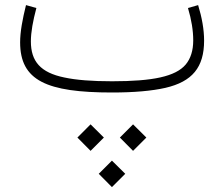

<svg xmlns="http://www.w3.org/2000/svg" viewBox="-20 -370 896 768"><path d="M731.9 -337.9C746.1 -290.5 752.9 -247.1 752.9 -208.5C752.9 -168 742.7 -135.7 722.7 -111.8C682.1 -64 591.8 -44.9 428.2 -44.9C348.6 -44.9 284.7 -49.8 237.3 -60.1C142.1 -79.6 103.5 -124.5 103.5 -204.6C103.5 -241.2 111.8 -286.6 125.5 -337.9L84 -349.6C69.8 -292.5 60.5 -242.2 60.5 -200.7C60.5 -47.9 166 0 428.2 0C516.6 0 587.4 -6.3 641.6 -18.6C749 -43.5 796.4 -100.6 796.4 -207.5C796.4 -252 787.6 -300.3 772.5 -349.6ZM512.2 233.4 565.4 180.2 512.2 127.4 459.5 180.2ZM342.3 233.4 395.5 180.2 342.3 127.4 289.6 180.2ZM427.7 378.4 481 325.2 427.7 272.5 375 325.2Z"/></svg>

Font: Estedad ExtraLight
Style: Regular
Weight: 200
Designer: Amin Abedi
Version: Version 7.3